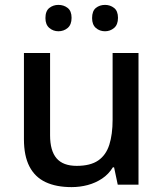

<svg xmlns="http://www.w3.org/2000/svg" viewBox="-20 -756 670 786"><path d="M547 -539V0H462L447 -71H442Q425 -43 398 -25Q371 -7 339 1.5Q307 10 273 10Q210 10 166.5 -10.5Q123 -31 100.5 -74.5Q78 -118 78 -186V-539H185V-202Q185 -139 211.5 -108Q238 -77 294 -77Q350 -77 382 -99Q414 -121 427.5 -163.5Q441 -206 441 -266V-539ZM166 -682Q166 -711 182 -723.5Q198 -736 219 -736Q241 -736 257 -723.5Q273 -711 273 -683Q273 -655 257 -641.5Q241 -628 219 -628Q198 -628 182 -641.5Q166 -655 166 -682ZM357 -682Q357 -711 372.5 -723.5Q388 -736 410 -736Q431 -736 447 -723.5Q463 -711 463 -683Q463 -655 447 -641.5Q431 -628 410 -628Q388 -628 372.5 -641.5Q357 -655 357 -682Z"/></svg>

Font: Noto Sans Devanagari Medium
Style: Regular
Weight: 500
Version: Version 2.003